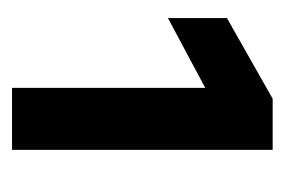

<svg xmlns="http://www.w3.org/2000/svg" viewBox="-97 -768 473 319"><g transform="rotate(90 139.5 -608.5)"><path d="M229 -392H126V-713L10 -651V-749L144 -825H229Z"/></g></svg>

Font: Hind Guntur
Style: Bold
Weight: 700
Designer: Manushi Parikh, Hitesh Malaviya
Foundry: Indian Type Foundry
Version: Version 1.002;PS 1.0;hotconv 1.0.86;makeotf.lib2.5.63406; tt